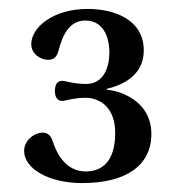

<svg xmlns="http://www.w3.org/2000/svg" viewBox="-20 -759 397 430"><path d="M34 -421C34 -382 88 -349 164 -349C262 -349 319 -388 319 -459C319 -533 249 -556 219 -558V-560C249 -567 302 -587 302 -646C302 -717 233 -739 176 -739C98 -739 50 -697 50 -660C50 -638 71 -625 88 -625C97 -625 106 -629 110 -642C121 -686 138 -713 171 -713C217 -713 225 -666 225 -642C225 -608 212 -571 173 -571C144 -571 127 -578 119 -578C106 -578 103 -566 103 -555C103 -544 107 -533 119 -533C127 -533 144 -540 173 -540C189 -540 238 -531 238 -461C238 -397 208 -375 172 -375C140 -375 113 -396 98 -443C94 -455 87 -462 76 -462C56 -462 34 -444 34 -421Z"/></svg>

Font: erewhon
Style: Regular
Weight: 400
Version: Version 1.0.0